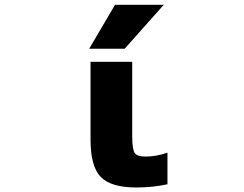

<svg xmlns="http://www.w3.org/2000/svg" viewBox="-20 -788 1040 819"><path d="M470.7 -767.6H678.7L511.7 -580.1H360.4ZM543.9 -209Q543.9 -150.4 554.7 -135.3Q565.4 -120.1 600.6 -120.1Q645.5 -120.1 694.3 -136.7V-2Q631.8 11.7 561.5 11.7Q453.1 11.7 409.7 -33.2Q366.2 -78.1 366.2 -192.4V-524.4H543.9Z"/></svg>

Font: GenEi Gothic M Heavy
Style: Regular
Weight: 800
Designer: o_tamon (Modified); [Source Han Sans]
Ryoko NISHIZUKA  (kana & ideographs); Paul D. Hunt (Latin, Greek & Cyrillic); Wenl
Version: Version 1.1a;Original Version 1.004